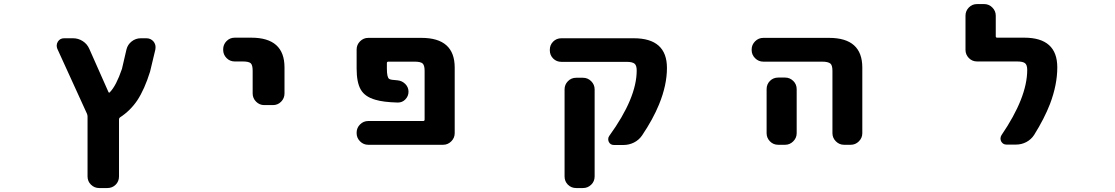

<svg xmlns="http://www.w3.org/2000/svg" viewBox="-20 -737 5540 954"><path d="M472.7 197.3Q449.2 197.3 432.1 180.7Q415 164.1 415 139.6V-157.2Q415 -165 412.1 -171.9L264.6 -495.1Q261.7 -502.9 261.7 -510.7Q261.7 -520.5 267.6 -530.3Q278.3 -546.9 298.8 -546.9H342.8Q369.1 -546.9 391.1 -532.7Q413.1 -518.6 423.8 -494.1L518.6 -280.3Q521.5 -273.4 526.4 -279.3Q557.6 -311.5 585.9 -394.5L608.4 -491.2Q614.3 -515.6 634.3 -531.2Q654.3 -546.9 679.7 -546.9H707Q729.5 -546.9 743.2 -530.3Q752.9 -517.6 752.9 -502.9Q752.9 -497.1 752 -491.2L725.6 -380.9Q698.2 -293 662.1 -238.3Q627.9 -187.5 577.1 -154.3Q571.3 -150.4 571.3 -142.6V139.6Q571.3 164.1 554.7 180.7Q538.1 197.3 513.7 197.3Z M1293 -214.8Q1269.5 -214.8 1252.4 -231.9Q1235.4 -249 1235.4 -272.5V-385.7Q1235.4 -414.1 1225.6 -422.9Q1215.8 -431.6 1185.5 -431.6H1146.5Q1122.1 -431.6 1105.5 -448.7Q1088.9 -465.8 1088.9 -489.3V-492.2Q1088.9 -515.6 1105.5 -532.7Q1122.1 -549.8 1146.5 -549.8H1228.5Q1393.6 -549.8 1393.6 -402.3V-272.5Q1393.6 -249 1377 -231.9Q1360.4 -214.8 1335.9 -214.8Z M1809.6 -17.6Q1786.1 -17.6 1769 -34.7Q1752 -51.8 1752 -75.2V-78.1Q1752 -101.6 1769 -118.7Q1786.1 -135.7 1809.6 -135.7H2082Q2089.8 -135.7 2089.8 -142.6V-384.8Q2089.8 -412.1 2080.1 -421.4Q2070.3 -430.7 2039.1 -430.7H1910.2Q1902.3 -430.7 1902.3 -423.8V-396.5Q1902.3 -351.6 1914.1 -344.7Q1920.9 -339.8 1955.1 -337.9Q1977.5 -335.9 1993.7 -319.8Q2009.8 -303.7 2009.8 -281.2Q2009.8 -258.8 1993.2 -242.2Q1978.5 -227.5 1957 -227.5Q1956.1 -227.5 1955.1 -227.5Q1883.8 -229.5 1845.7 -241.2Q1793 -255.9 1772.5 -292Q1752 -327.1 1752 -396.5V-491.2Q1752 -514.6 1769 -531.7Q1786.1 -548.8 1809.6 -548.8H2074.2Q2239.3 -548.8 2239.3 -401.4V-75.2Q2239.3 -51.8 2222.2 -34.7Q2205.1 -17.6 2181.6 -17.6Z M2842.8 197.3Q2818.4 197.3 2801.8 180.7Q2785.2 164.1 2785.2 139.6V-293Q2785.2 -316.4 2801.8 -333.5Q2818.4 -350.6 2842.8 -350.6H2877Q2900.4 -350.6 2917.5 -333.5Q2934.6 -316.4 2934.6 -293V139.6Q2934.6 164.1 2917.5 180.7Q2900.4 197.3 2877 197.3ZM3030.3 -16.6Q3012.7 -16.6 3004.9 -32.2Q3002 -39.1 3002 -45.9Q3002 -54.7 3007.8 -62.5Q3143.6 -250 3143.6 -386.7Q3143.6 -411.1 3133.8 -419.9Q3123 -429.7 3093.8 -429.7H2769.5Q2745.1 -429.7 2728.5 -446.3Q2711.9 -462.9 2711.9 -487.3V-489.3Q2711.9 -513.7 2728.5 -530.3Q2745.1 -546.9 2769.5 -546.9H3128.9Q3293.9 -546.9 3293.9 -399.4Q3293.9 -314.5 3254.9 -218.8Q3224.6 -144.5 3169.9 -63.5Q3154.3 -41 3129.9 -28.8Q3105.5 -16.6 3078.1 -16.6Z M4173.8 -17.6Q4150.4 -17.6 4133.3 -34.7Q4116.2 -51.8 4116.2 -75.2V-384.8Q4116.2 -412.1 4106.4 -420.9Q4094.7 -430.7 4064.5 -430.7H3772.5Q3749 -430.7 3731.9 -447.8Q3714.8 -464.8 3714.8 -488.3V-491.2Q3714.8 -514.6 3731.9 -531.7Q3749 -548.8 3772.5 -548.8H4099.6Q4264.6 -548.8 4264.6 -401.4V-75.2Q4264.6 -51.8 4247.6 -34.7Q4230.5 -17.6 4207 -17.6ZM3846.7 -17.6Q3822.3 -17.6 3805.7 -34.7Q3789.1 -51.8 3789.1 -75.2V-293.9Q3789.1 -318.4 3805.7 -335Q3822.3 -351.6 3846.7 -351.6H3880.9Q3904.3 -351.6 3921.4 -335Q3938.5 -318.4 3938.5 -293.9V-75.2Q3938.5 -51.8 3921.4 -34.7Q3904.3 -17.6 3880.9 -17.6Z M4980.5 -18.6Q4962.9 -18.6 4954.1 -35.2Q4951.2 -42 4951.2 -48.8Q4951.2 -57.6 4956.1 -65.4Q5084 -252.9 5084 -389.6Q5084 -414.1 5073.2 -422.9Q5062.5 -431.6 5033.2 -431.6H4835Q4810.5 -431.6 4793.9 -448.7Q4777.3 -465.8 4777.3 -489.3V-659.2Q4777.3 -682.6 4793.9 -699.7Q4810.5 -716.8 4835 -716.8H4870.1Q4893.6 -716.8 4910.6 -699.7Q4927.7 -682.6 4927.7 -659.2V-556.6Q4927.7 -549.8 4934.6 -549.8H5069.3Q5233.4 -549.8 5233.4 -402.3Q5233.4 -316.4 5197.3 -220.7Q5168.9 -147.5 5118.2 -66.4Q5103.5 -43.9 5079.6 -31.2Q5055.7 -18.6 5028.3 -18.6Z"/></svg>

Font: Rounded Mgen+ 1mn bold
Style: Bold
Weight: 700
Designer: [Source Han Sans]
Ryoko NISHIZUKA  (kana & ideographs); Paul D. Hunt (Latin, Greek & Cyrillic); Wenlong ZHANG  (bopomofo
Version: Version 1.059.20150602